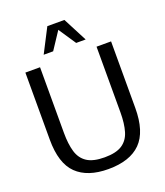

<svg xmlns="http://www.w3.org/2000/svg" viewBox="-167 -1047 1007 1171"><g transform="rotate(-20 336.0 -461.5)"><path d="M333.5 11.7Q198.7 11.7 128.2 -56.9Q57.6 -125.5 57.6 -279.8V-714.8H152.8V-288.1Q152.8 -216.3 167.7 -166Q182.6 -115.7 222.4 -89.6Q262.2 -63.5 336.4 -63.5Q410.6 -63.5 450.2 -89.6Q489.7 -115.7 504.6 -166Q519.5 -216.3 519.5 -288.1V-714.8H613.8V-283.2Q613.8 -129.4 543.7 -58.8Q473.6 11.7 333.5 11.7ZM199.7 -778.8 280.3 -935.1H391.1L472.2 -778.8H410.6L335.4 -891.1L261.2 -778.8Z"/></g></svg>

Font: Pontano Sans Medium
Style: Regular
Weight: 500
Designer: Vernon Adams
Foundry: Vernon Adams
Version: Version 2.001